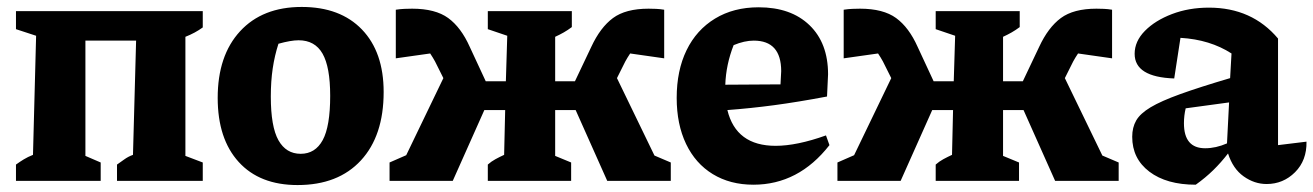

<svg xmlns="http://www.w3.org/2000/svg" viewBox="-20 -521 3783 553"><path d="M26 0V-47Q37 -55 48.5 -62Q60 -69 75 -75L84 -418L26 -437V-489H564V-442Q542 -426 514 -415V-72L564 -53V0H317V-47Q326 -53 337.5 -61.5Q349 -70 363 -75L372 -404H226V-72L270 -53V0Z M837 12Q728 12 667.5 -54.5Q607 -121 607 -239Q607 -361 671.5 -431Q736 -501 849 -501Q960 -501 1022.5 -436Q1085 -371 1085 -256Q1085 -130 1019.5 -59Q954 12 837 12ZM846 -78Q888 -78 909.5 -117.5Q931 -157 931 -245Q931 -328 909 -366.5Q887 -405 840 -405Q818 -405 782 -395Q771 -361 765.5 -324Q760 -287 760 -243Q760 -156 782 -117Q804 -78 846 -78Z M1102 0V-53L1150 -74L1257 -296L1233 -344Q1227 -355 1219 -367L1120 -353V-493Q1133 -495 1145 -495.5Q1157 -496 1167 -496Q1234 -496 1271 -469Q1308 -442 1333 -386L1379 -287H1437L1441 -418L1385 -437V-489H1627V-443Q1615 -434 1603.5 -427.5Q1592 -421 1579 -415V-287H1636L1683 -386Q1709 -442 1745.5 -469Q1782 -496 1848 -496Q1858 -496 1869.5 -495.5Q1881 -495 1893 -493V-353L1795 -367Q1787 -355 1781 -344L1757 -296L1865 -73L1912 -53V0H1729L1638 -204H1579V-72L1625 -53V0H1385V-47Q1395 -56 1407 -62.5Q1419 -69 1432 -75L1435 -204H1375L1284 0Z M2150 11Q2083 11 2033 -19.5Q1983 -50 1956 -106.5Q1929 -163 1929 -239Q1929 -318 1957.5 -376.5Q1986 -435 2039.5 -467.5Q2093 -500 2165 -500Q2258 -500 2311.5 -448.5Q2365 -397 2365 -307L2362 -243Q2277 -227 2209.5 -218Q2142 -209 2075 -204Q2100 -101 2214 -101Q2275 -101 2359 -131L2369 -103Q2280 11 2150 11ZM2093 -391Q2071 -335 2069 -277L2228 -278L2230 -316Q2230 -404 2151 -404Q2124 -404 2093 -391Z M2392 0V-53L2440 -74L2547 -296L2523 -344Q2517 -355 2509 -367L2410 -353V-493Q2423 -495 2435 -495.5Q2447 -496 2457 -496Q2524 -496 2561 -469Q2598 -442 2623 -386L2669 -287H2727L2731 -418L2675 -437V-489H2917V-443Q2905 -434 2893.5 -427.5Q2882 -421 2869 -415V-287H2926L2973 -386Q2999 -442 3035.5 -469Q3072 -496 3138 -496Q3148 -496 3159.5 -495.5Q3171 -495 3183 -493V-353L3085 -367Q3077 -355 3071 -344L3047 -296L3155 -73L3202 -53V0H3019L2928 -204H2869V-72L2915 -53V0H2675V-47Q2685 -56 2697 -62.5Q2709 -69 2722 -75L2725 -204H2665L2574 0Z M3424 11Q3340 11 3290.5 -26.5Q3241 -64 3241 -127Q3241 -154 3252.5 -174Q3264 -194 3294 -212Q3324 -230 3379.5 -250Q3435 -270 3523 -296L3527 -367Q3465 -407 3380 -412L3362 -295Q3248 -299 3248 -366Q3248 -402 3277.5 -432Q3307 -462 3355.5 -480.5Q3404 -499 3462 -499Q3586 -499 3661 -410V-103L3743 -113Q3744 -59 3710 -25Q3676 9 3628 9Q3593 9 3562 -13Q3531 -35 3517 -79Q3497 -53 3474.5 -31Q3452 -9 3424 11ZM3390 -166Q3390 -94 3451 -94Q3482 -94 3514 -108L3520 -226L3395 -209Q3390 -188 3390 -166Z"/></svg>

Font: Piazzolla
Style: Bold
Weight: 700
Designer: Juan Pablo del Peral
Foundry: Huerta Tipografica
Version: Version 1.330